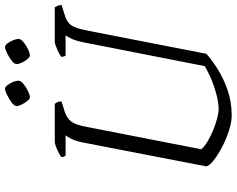

<svg xmlns="http://www.w3.org/2000/svg" viewBox="-109 -833 942 764"><g transform="rotate(-90 362.0 -451.0)"><path d="M285 0Q258 0 224 -11Q190 -22 158.5 -38.5Q127 -55 105.5 -72Q84 -89 82 -101L176 -587Q182 -619 191 -637Q200 -655 206 -661H125Q123 -663 121 -667Q119 -671 119 -678Q125 -683 137 -689Q149 -695 161 -699.5Q173 -704 179 -704H331Q334 -700 337.5 -693.5Q341 -687 340 -677L298 -664Q272 -655 259.5 -637.5Q247 -620 239 -577L150 -121Q160 -109 180.5 -96.5Q201 -84 225.5 -74Q250 -64 272.5 -58Q295 -52 309 -52Q336 -52 371 -61.5Q406 -71 436.5 -84.5Q467 -98 481 -108L575 -587Q581 -618 589.5 -636.5Q598 -655 604 -661H523Q518 -667 518 -678Q524 -683 536 -689Q548 -695 560 -699.5Q572 -704 577 -704H715Q717 -701 720.5 -694Q724 -687 724 -677L680 -663Q656 -656 643.5 -638.5Q631 -621 622 -573L530 -101Q507 -80 470 -56.5Q433 -33 386 -16.5Q339 0 285 0ZM524 -803Q517 -803 509 -812.5Q501 -822 495 -834.5Q489 -847 489 -856Q489 -865 502.5 -875.5Q516 -886 532.5 -894Q549 -902 557 -902Q564 -902 571.5 -892Q579 -882 584 -869.5Q589 -857 589 -848Q589 -839 576.5 -828.5Q564 -818 548 -810.5Q532 -803 524 -803ZM357 -803Q351 -803 343 -812.5Q335 -822 328.5 -834.5Q322 -847 322 -856Q322 -865 336 -875.5Q350 -886 366.5 -894Q383 -902 391 -902Q398 -902 405.5 -892Q413 -882 418 -869.5Q423 -857 423 -848Q423 -839 410 -828.5Q397 -818 381.5 -810.5Q366 -803 357 -803Z"/></g></svg>

Font: Texturina 72pt 72pt ExtraLight
Style: Italic
Weight: 200
Italic angle: -11°
Designer: Guillermo Torres Carreño
Foundry: Omnibus-Type
Version: Version 1.002; ttfautohint (v1.8.3)